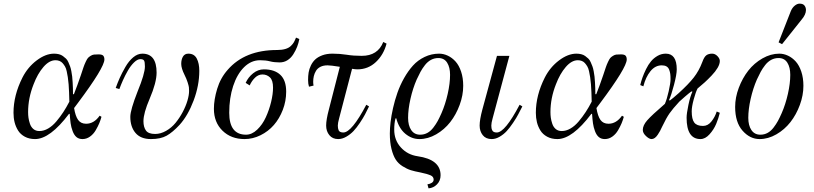

<svg xmlns="http://www.w3.org/2000/svg" viewBox="-20 -750 4458 1052"><path d="M54 -132Q54 -228 103 -325Q132 -382 181 -419Q230 -456 276 -456Q290 -456 302.5 -453Q315 -450 324.5 -443Q334 -436 341.5 -429Q349 -422 354.5 -409.5Q360 -397 364 -386.5Q368 -376 371 -359.5Q374 -343 375.5 -330.5Q377 -318 378 -299Q379 -280 379.5 -267Q380 -254 380 -234H385Q404 -282 423 -338Q433 -368 437.5 -381.5Q442 -395 449.5 -411Q457 -427 462 -432.5Q467 -438 476.5 -444Q486 -450 495 -451Q504 -452 520 -452Q539 -452 545.5 -445Q552 -438 552 -424Q552 -380 407 -186L386 -158Q393 -114 408 -93Q423 -72 452 -72Q495 -72 526 -116L536 -110Q531 -92 524 -75Q517 -58 504.5 -36.5Q492 -15 473 -1.5Q454 12 432 12Q412 12 399 1Q386 -10 378 -31.5Q370 -53 367 -74.5Q364 -96 362 -126H358Q254 12 172 12Q140 12 116 -1Q92 -14 79 -35Q66 -56 60 -80Q54 -104 54 -132ZM134 -136Q134 -120 136 -105Q138 -90 144 -72Q150 -54 163 -43Q176 -32 196 -32Q220 -32 244 -46Q268 -60 289 -85Q310 -110 327 -136Q344 -162 360 -193Q359 -224 358.5 -244Q358 -264 356 -288Q354 -312 351.5 -327.5Q349 -343 345.5 -359.5Q342 -376 336 -386Q330 -396 323 -404Q316 -412 306 -416Q296 -420 284 -420Q250 -420 218 -383Q186 -346 164 -288Q134 -212 134 -136Z M614 -268Q624 -296 636 -323Q648 -350 667 -383Q686 -416 710 -436Q734 -456 760 -456Q838 -456 838 -352Q838 -298 800 -209Q766 -130 766 -86Q766 -54 779.5 -35Q793 -16 830 -16Q860 -16 890 -33Q920 -50 942 -77Q964 -104 981 -136Q998 -168 1007 -198.5Q1016 -229 1016 -252Q1016 -264 1015 -272Q1014 -280 1008 -299Q1002 -318 991 -340Q973 -376 973 -400Q973 -424 982.5 -440Q992 -456 1012 -456Q1044 -456 1058 -429.5Q1072 -403 1072 -362Q1072 -282 1041 -199.5Q1010 -117 964 -66Q926 -25 893 -6.5Q860 12 807 12Q751 12 722.5 -21.5Q694 -55 694 -110Q694 -147 734 -249Q774 -346 774 -386Q774 -411 769 -418.5Q764 -426 749 -426Q733 -426 714.5 -408Q696 -390 680.5 -363Q665 -336 653.5 -310Q642 -284 634 -262Z M1152 -154Q1152 -204 1170 -263.5Q1188 -323 1228 -368Q1322 -476 1498 -476Q1524 -476 1543 -481.5Q1562 -487 1573.5 -498Q1585 -509 1590.5 -519Q1596 -529 1602 -544L1620 -536Q1616 -514 1608 -493.5Q1600 -473 1587 -452.5Q1574 -432 1555 -420Q1536 -408 1512 -408Q1482 -408 1459 -414Q1436 -420 1405 -420Q1356 -420 1317.5 -382Q1279 -344 1257.5 -278.5Q1236 -213 1236 -132Q1236 -12 1328 -12Q1360 -12 1389 -39.5Q1418 -67 1436.5 -107.5Q1455 -148 1465.5 -191.5Q1476 -235 1476 -270Q1476 -310 1459 -326Q1442 -342 1418 -342Q1396 -342 1378 -325Q1360 -308 1348 -282L1326 -296Q1340 -327 1367 -348.5Q1394 -370 1426 -370Q1484 -370 1516 -340Q1548 -310 1548 -248Q1548 -196 1529.5 -148Q1511 -100 1480.5 -65Q1450 -30 1407.5 -9Q1365 12 1320 12Q1246 12 1199 -34Q1152 -80 1152 -154Z M1802 -456Q1842 -456 1880 -450Q1916 -444 1962 -444Q2050 -444 2080 -520L2098 -511Q2082 -450 2039.5 -410Q1997 -370 1938 -370Q1927 -370 1909 -373L1838 -101Q1831 -76 1831 -62Q1831 -54 1832 -48Q1833 -42 1835.5 -36Q1838 -30 1845 -27Q1852 -24 1861 -24Q1907 -24 1987 -176L2002 -167Q1990 -142 1980 -123Q1970 -104 1952 -77Q1934 -50 1917 -32Q1900 -14 1877.5 -1Q1855 12 1833 12Q1802 12 1784.5 -9.5Q1767 -31 1767 -62Q1767 -94 1782 -150L1842 -384Q1792 -392 1775 -392Q1752 -392 1736 -384Q1720 -376 1711.5 -362Q1703 -348 1699.5 -333Q1696 -318 1696 -302Q1696 -291 1698 -281L1673 -275Q1668 -290 1668 -312Q1668 -334 1671 -353Q1674 -372 1683.5 -391.5Q1693 -411 1707.5 -424.5Q1722 -438 1746 -447Q1770 -456 1802 -456Z M2216 -104Q2216 -63 2233 -37.5Q2250 -12 2282 -12Q2304 -12 2322 -22Q2340 -32 2354.5 -51Q2369 -70 2378.5 -87.5Q2388 -105 2399 -130Q2420 -178 2433 -235.5Q2446 -293 2446 -340Q2446 -381 2430 -406.5Q2414 -432 2382 -432Q2360 -432 2341.5 -422Q2323 -412 2308.5 -393.5Q2294 -375 2284 -356.5Q2274 -338 2263 -314Q2242 -266 2229 -208.5Q2216 -151 2216 -104ZM2116 -18Q2116 -46 2120 -81Q2124 -116 2133.5 -158Q2143 -200 2157.5 -241.5Q2172 -283 2194 -322Q2216 -361 2242.5 -390.5Q2269 -420 2306.5 -438Q2344 -456 2386 -456Q2410 -456 2433.5 -445Q2457 -434 2476 -413Q2495 -392 2506.5 -357.5Q2518 -323 2518 -280Q2518 -228 2498.5 -175Q2479 -122 2447 -81Q2415 -40 2370 -14Q2325 12 2278 12Q2236 12 2201 -17Q2166 -46 2151 -102L2147 -101Q2140 -74 2140 -40Q2140 18 2176.5 58Q2213 98 2268 106Q2394 124 2394 210Q2394 240 2374.5 260Q2355 280 2328 282L2322 260Q2336 258 2346 251.5Q2356 245 2356 234Q2356 218 2339 210.5Q2322 203 2284 195Q2252 189 2231 182.5Q2210 176 2186 161Q2162 146 2148 124Q2134 102 2125 66Q2116 30 2116 -18Z M2608 -62Q2608 -94 2623 -150L2703 -444H2771L2679 -101Q2672 -76 2672 -62Q2672 -54 2673 -48Q2674 -42 2677 -36Q2680 -30 2686 -27Q2692 -24 2702 -24Q2747 -24 2827 -176L2842 -167Q2829 -142 2819.5 -123.5Q2810 -105 2791.5 -77.5Q2773 -50 2756.5 -32Q2740 -14 2718 -1Q2696 12 2674 12Q2642 12 2625 -9.5Q2608 -31 2608 -62Z M2916 -132Q2916 -228 2965 -325Q2994 -382 3043 -419Q3092 -456 3138 -456Q3152 -456 3164.5 -453Q3177 -450 3186.5 -443Q3196 -436 3203.5 -429Q3211 -422 3216.5 -409.5Q3222 -397 3226 -386.5Q3230 -376 3233 -359.5Q3236 -343 3237.5 -330.5Q3239 -318 3240 -299Q3241 -280 3241.5 -267Q3242 -254 3242 -234H3247Q3266 -282 3285 -338Q3295 -368 3299.5 -381.5Q3304 -395 3311.5 -411Q3319 -427 3324 -432.5Q3329 -438 3338.5 -444Q3348 -450 3357 -451Q3366 -452 3382 -452Q3401 -452 3407.5 -445Q3414 -438 3414 -424Q3414 -380 3269 -186L3248 -158Q3255 -114 3270 -93Q3285 -72 3314 -72Q3357 -72 3388 -116L3398 -110Q3393 -92 3386 -75Q3379 -58 3366.5 -36.5Q3354 -15 3335 -1.5Q3316 12 3294 12Q3274 12 3261 1Q3248 -10 3240 -31.5Q3232 -53 3229 -74.5Q3226 -96 3224 -126H3220Q3116 12 3034 12Q3002 12 2978 -1Q2954 -14 2941 -35Q2928 -56 2922 -80Q2916 -104 2916 -132ZM2996 -136Q2996 -120 2998 -105Q3000 -90 3006 -72Q3012 -54 3025 -43Q3038 -32 3058 -32Q3082 -32 3106 -46Q3130 -60 3151 -85Q3172 -110 3189 -136Q3206 -162 3222 -193Q3221 -224 3220.5 -244Q3220 -264 3218 -288Q3216 -312 3213.5 -327.5Q3211 -343 3207.5 -359.5Q3204 -376 3198 -386Q3192 -396 3185 -404Q3178 -412 3168 -416Q3158 -420 3146 -420Q3112 -420 3080 -383Q3048 -346 3026 -288Q2996 -212 2996 -136Z M3488 -284Q3493 -305 3500.5 -326Q3508 -347 3520 -371.5Q3532 -396 3547 -414Q3562 -432 3583 -444Q3604 -456 3628 -456Q3688 -456 3688 -370Q3688 -342 3673 -285Q3658 -228 3646 -202L3650 -199Q3663 -208 3699 -240Q3752 -288 3781 -325Q3810 -362 3828 -410Q3838 -438 3850 -447Q3862 -456 3882 -456Q3898 -456 3911 -442.5Q3924 -429 3924 -416Q3924 -399 3912 -378.5Q3900 -358 3879 -336Q3858 -314 3841.5 -299Q3825 -284 3802 -265Q3792 -246 3781 -205.5Q3770 -165 3770 -140Q3770 -97 3784 -78.5Q3798 -60 3832 -60Q3859 -60 3878.5 -85Q3898 -110 3907 -139L3924 -132Q3917 -102 3904 -71Q3891 -40 3867.5 -14Q3844 12 3818 12Q3742 12 3742 -105Q3742 -128 3752 -175.5Q3762 -223 3774 -248L3768 -249Q3758 -242 3733.5 -221Q3709 -200 3702 -193Q3666 -154 3648.5 -129Q3631 -104 3608 -56Q3601 -41 3596.5 -32.5Q3592 -24 3584 -12Q3576 0 3567.5 6Q3559 12 3550 12Q3537 12 3519.5 -4.5Q3502 -21 3502 -38Q3502 -63 3526 -90.5Q3550 -118 3623 -181Q3634 -206 3644 -250.5Q3654 -295 3654 -316Q3654 -334 3652.5 -345Q3651 -356 3646.5 -368Q3642 -380 3632 -386Q3622 -392 3606 -392Q3570 -392 3544 -360Q3518 -328 3505 -277Z M4080 -104Q4080 -63 4097 -37.5Q4114 -12 4146 -12Q4168 -12 4186 -22Q4204 -32 4218.5 -51Q4233 -70 4242.5 -87.5Q4252 -105 4263 -130Q4284 -178 4297 -235.5Q4310 -293 4310 -340Q4310 -381 4294 -406.5Q4278 -432 4246 -432Q4224 -432 4205.5 -422Q4187 -412 4172.5 -393.5Q4158 -375 4148 -356.5Q4138 -338 4127 -314Q4106 -266 4093 -208.5Q4080 -151 4080 -104ZM4008 -164Q4008 -216 4028 -269Q4048 -322 4080 -363Q4112 -404 4157.5 -430Q4203 -456 4250 -456Q4274 -456 4297.5 -445Q4321 -434 4340 -413Q4359 -392 4370.5 -357.5Q4382 -323 4382 -280Q4382 -228 4362.5 -175Q4343 -122 4311 -81Q4279 -40 4234 -14Q4189 12 4142 12Q4089 12 4048.5 -34Q4008 -80 4008 -164ZM4246 -518 4313 -689Q4321 -708 4334.5 -719Q4348 -730 4361 -730Q4380 -730 4388 -719.5Q4396 -709 4396 -695Q4396 -670 4371 -641L4265 -508Z"/></svg>

Font: Old Standard TT
Style: Italic
Weight: 400
Italic angle: -15.2°
Designer: Alexey Kryukov <alexios@thessalonica.org.ru>
Version: Version 2.2